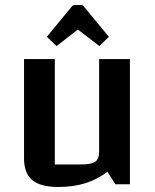

<svg xmlns="http://www.w3.org/2000/svg" viewBox="-20 -736 620 767"><path d="M499 -500V0H441L409 -50Q369 -19 320.5 -4Q272 11 212 11Q142 11 109 -16.5Q76 -44 76 -103V-500H199V-79H302Q345 -79 360.5 -90Q376 -101 376 -130V-500ZM206 -552 167 -589 267 -710Q272 -716 278 -716H304Q310 -716 315 -710L415 -589L377 -552L291 -618Z"/></svg>

Font: Changa ExtraLight Medium
Style: Regular
Weight: 500
Version: Version 3.002; ttfautohint (v1.8.2)